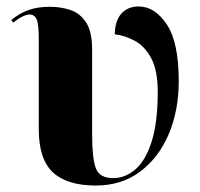

<svg xmlns="http://www.w3.org/2000/svg" viewBox="-20 -564 619 594"><path d="M276 10Q188 10 144 -30.5Q100 -71 100 -164V-440Q100 -489 93.5 -504Q87 -519 72 -519Q52 -519 21 -494L15 -502Q40 -523 68.5 -533Q97 -543 134 -543Q170 -543 199.5 -532.5Q229 -522 247 -493.5Q265 -465 265 -411V-148Q265 -74 276.5 -43.5Q288 -13 330 -13Q368 -13 399.5 -40.5Q431 -68 449.5 -127Q468 -186 468 -280Q468 -346 448 -383.5Q428 -421 397.5 -437.5Q367 -454 335 -458Q336 -501 356 -522.5Q376 -544 409 -544Q459 -544 496 -488.5Q533 -433 533 -313Q533 -222 502 -149Q471 -76 413.5 -33Q356 10 276 10Z"/></svg>

Font: Noto Serif Display SemiCondensed ExtraBold
Style: Regular
Weight: 800
Width: 4
Designer: Monotype Design Team
Foundry: Monotype Imaging Inc.
Version: Version 2.009